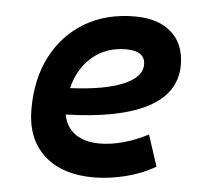

<svg xmlns="http://www.w3.org/2000/svg" viewBox="-44 -573 674 629"><g transform="rotate(5 293.0 -258.5)"><path d="M295.9 -102.5Q332.5 -102.5 374.3 -114Q416 -125.5 454.6 -146L488.3 -43Q441.4 -16.1 387.9 -3.2Q334.5 9.8 285.6 9.8Q181.2 9.8 122.3 -44.4Q63.5 -98.6 63.5 -195.8Q63.5 -295.4 102.5 -370.1Q141.6 -444.8 211.7 -486.1Q281.7 -527.3 375.5 -527.3Q452.6 -527.3 495.6 -488.8Q538.6 -450.2 538.6 -381.8Q538.6 -289.1 445.3 -240.5Q352.1 -191.9 177.2 -187.5Q184.1 -147 214.8 -124.8Q245.6 -102.5 295.9 -102.5ZM183.6 -274.9Q294.9 -279.8 356.7 -305.4Q418.5 -331.1 418.5 -373Q418.5 -417.5 356 -417.5Q291 -417.5 245.4 -379.2Q199.7 -340.8 183.6 -274.9Z"/></g></svg>

Font: CaskaydiaCove NFP SemiBold
Style: Italic
Weight: 600
Italic angle: -10°
Designer: Aaron Bell
Foundry: Saja Typeworks
Version: Version 2111.001; VTT 6.35;Nerd Fonts 3.1.1